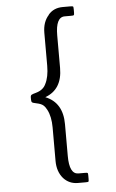

<svg xmlns="http://www.w3.org/2000/svg" viewBox="-62 -821 624 1035"><g transform="rotate(-5 250.0 -303.0)"><path d="M317 173Q270 173 239 139Q207 102 207 44V-137Q207 -196 187 -234Q179 -250 168 -259.5Q157 -269 133 -274Q112 -278 108 -282Q104 -286 104 -298V-308Q104 -319 109.5 -322.5Q115 -326 134 -331Q173 -342 187 -372Q207 -410 207 -471V-649Q207 -708 240 -744H239Q268 -779 318 -779H357Q371 -779 373.5 -777Q376 -775 376 -761V-745Q376 -732 373.5 -730Q371 -728 357 -728H324Q275 -728 275 -629V-453Q275 -337 182 -303Q275 -266 275 -149V23Q275 122 324 122H359Q372 122 374 124Q376 126 376 139V156Q376 169 374 171Q372 173 358 173Z"/></g></svg>

Font: NanumGothicCoding
Style: Regular
Weight: 400
Monospace: yes
Designer: Kwon Bruce; Nicolas Noh; Sung-woo Choi; Go-un Cha; Soo-hyun Park;
Foundry: NHN Corporation
Version: Version 2.000;PS 1;hotconv 1.0.49;makeotf.lib2.0.14853